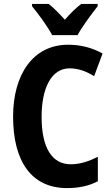

<svg xmlns="http://www.w3.org/2000/svg" viewBox="-20 -953 571 983"><path d="M247 -773H377C400 -816 449 -882 480 -921V-933H396C367 -911 343 -887 312 -852C282 -885 255 -913 229 -933H144V-921C176 -883 226 -814 247 -773ZM336 -603C383 -603 423 -587 462 -563L505 -679C450 -710 390 -724 329 -724C148 -724 47 -570 47 -356C47 -126 142 10 323 10C383 10 435 -1 481 -25V-150C436 -128 392 -112 342 -112C245 -112 193 -198 193 -355C193 -502 243 -603 336 -603Z"/></svg>

Font: Noto Sans Thai Looped Condensed
Style: Bold
Weight: 700
Width: 3
Designer: Sasikarn Vongin, Ben Mitchell
Foundry: The Fontpad Ltd
Version: Version 1.001